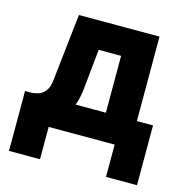

<svg xmlns="http://www.w3.org/2000/svg" viewBox="-99 -602 817 841"><g transform="rotate(15 310.0 -181.0)"><path d="M411 -124.8V0H455V146.5H595.6V-124.8ZM15.1 146.5H155.8V-125H15.1ZM117 -125V0H397.4V-125ZM522.4 -507.8H156.9L123.4 -205.5Q120.4 -173.1 107.9 -155.7Q95.4 -138.3 76.7 -131.6Q57.9 -125 35.6 -125V0Q103.7 0 151.6 -21.6Q199.5 -43.3 227.3 -88.8Q255.2 -134.4 262 -205.5L280 -382.8H381.7V0H522.4Z"/></g></svg>

Font: Giphurs SC
Style: Regular
Weight: 400
Version: Version 0.920